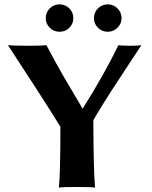

<svg xmlns="http://www.w3.org/2000/svg" viewBox="-20 -854 693 877"><path d="M406.2 -304.2C416.3 -322.4 429.4 -344.4 445.3 -370.1L487.8 -437.5L552.7 -536.6L626 -647.9C617.2 -646 601.6 -645 579.1 -645C548.5 -645 529.1 -646 521 -647.9C478 -559.1 423.5 -462.2 357.4 -357.4L314.9 -429.7L270.5 -504.9L232.4 -572.3L191.9 -647.9C180.5 -646 154.5 -645 113.8 -645C60.1 -645 27.5 -646 16.1 -647.9L143.6 -452.1C201.5 -362.6 238.9 -303.5 255.9 -274.9C255.9 -133 253.6 -40.4 249 2.9C259.8 1 287.1 0 331.1 0C375.7 0 403.3 1 414.1 2.9C409.5 -48.5 406.9 -150.9 406.2 -304.2ZM409.2 -771C409.2 -753.7 415.3 -739.1 427.5 -727.1C439.7 -715 454.6 -709 472.2 -709C489.4 -709 504.2 -715.1 516.6 -727.3C529 -739.5 535.2 -754.1 535.2 -771C535.2 -788.6 529 -803.5 516.6 -815.7C504.2 -827.9 489.4 -834 472.2 -834C454.6 -834 439.7 -827.9 427.5 -815.7C415.3 -803.5 409.2 -788.6 409.2 -771ZM189 -771C189 -753.7 195.1 -739.1 207.3 -727.1C219.5 -715 234.4 -709 252 -709C269.5 -709 284.4 -715 296.6 -727.1C308.8 -739.1 314.9 -753.7 314.9 -771C314.9 -788.6 308.8 -803.5 296.6 -815.7C284.4 -827.9 269.5 -834 252 -834C234.4 -834 219.5 -827.9 207.3 -815.7C195.1 -803.5 189 -788.6 189 -771Z"/></svg>

Font: Linux Biolinum G
Style: Bold
Weight: 700
Designer: Philipp H. Poll
Foundry: Philipp H. Poll
Version: Version 1.1.0